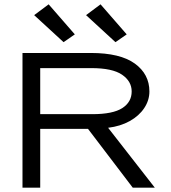

<svg xmlns="http://www.w3.org/2000/svg" viewBox="-20 -868 790 888"><path d="M84 0V-623H400Q536 -623 603.5 -574Q671 -525 671 -445Q671 -404 647 -368Q623 -332 580 -308Q537 -284 480 -277L696 0H594L387 -272H166V0ZM166 -340H407Q502 -340 545.5 -368Q589 -396 589 -445Q589 -492 544.5 -522.5Q500 -553 402 -553H166ZM274 -673 138 -798 205 -848 326 -709ZM514 -673 378 -798 445 -848 566 -709Z"/></svg>

Font: Inconsolata ExtraExpanded Thin
Style: Regular
Weight: 100
Width: 8
Monospace: yes
Designer: Raph Levien, Cyreal, Brenton Simpson
Foundry: Raph Levien, Cyreal, Google
Version: Version 3.100; ttfautohint (v1.8.4.7-5d5b)